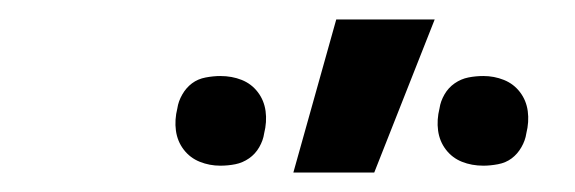

<svg xmlns="http://www.w3.org/2000/svg" viewBox="-20 -787 590 197"><path d="M476 -617Q464 -617 454 -621Q444 -625 437.5 -633.5Q431 -642 429.5 -653Q428 -664 431 -676Q432 -683 436 -690Q440 -697 446.5 -701.5Q453 -706 460.5 -707.5Q468 -709 476 -709Q487 -709 497 -705Q507 -701 513.5 -692.5Q520 -684 521.5 -673Q523 -662 520 -650Q519 -643 515 -636Q511 -629 505 -624.5Q499 -620 491 -618.5Q483 -617 476 -617ZM206 -617Q195 -617 185 -621Q175 -625 168.5 -633.5Q162 -642 160.5 -653Q159 -664 162 -676Q163 -683 167 -690Q171 -697 177 -701.5Q183 -706 191 -707.5Q199 -709 206 -709Q218 -709 228 -705Q238 -701 244.5 -692.5Q251 -684 252.5 -673Q254 -662 251 -650Q250 -643 246 -636Q242 -629 235.5 -624.5Q229 -620 221.5 -618.5Q214 -617 206 -617ZM281 -610 325 -767H426L364 -610Z"/></svg>

Font: Lode
Style: Bold Italic
Weight: 700
Italic angle: -11°
Monospace: yes
Designer: Belleve Invis
Foundry: Belleve Invis
Version: Version 29.2.0; ttfautohint (v1.8.3)